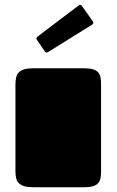

<svg xmlns="http://www.w3.org/2000/svg" viewBox="-20 -787 490 807"><path d="M44.9 -432.1Q44.9 -448.7 47.9 -461.7Q50.8 -474.6 59.1 -482.9Q67.4 -491.2 82 -495.6Q96.7 -500 120.1 -500H334Q356.4 -500 370.4 -495.8Q384.3 -491.7 392.1 -483.4Q399.9 -475.1 402.3 -462.4Q404.8 -449.7 404.8 -432.1V-66.9Q404.8 -50.3 402.3 -37.8Q399.9 -25.4 392.1 -16.8Q384.3 -8.3 370.4 -4.2Q356.4 0 334 0H120.1Q96.7 0 82 -4.4Q67.4 -8.8 59.1 -17.1Q50.8 -25.4 47.9 -38.1Q44.9 -50.8 44.9 -67.9ZM183.1 -568.8Q181.2 -567.9 179.7 -566.9Q178.2 -565.9 176.8 -565.9Q171.4 -565.9 168.5 -570.8L135.7 -618.7Q132.8 -622.1 132.8 -625.5Q132.8 -628.9 137.2 -632.8L310.1 -763.7Q313.5 -766.6 316.9 -766.6Q320.3 -766.6 324.2 -762.2L369.1 -698.7Q372.6 -694.8 372.6 -691.4Q372.6 -687 368.2 -684.1Z"/></svg>

Font: Fascinate Cyrillic
Style: Regular
Weight: 900
Designer: Denis Ignatov
Foundry: Astigmatic (AOETI)
Version: Version 1.00 November 30, 2018, initial release